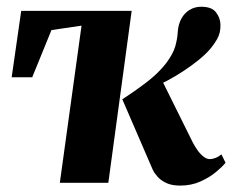

<svg xmlns="http://www.w3.org/2000/svg" viewBox="-20 -556 706 584"><path d="M309.5 0H162L228 -478L136.5 -464.5L78 -321H15.5L44.5 -523H380.5ZM528 8.5Q503 8.5 486.2 0.8Q469.5 -7 459.5 -18.2Q449.5 -29.5 444.5 -40L352 -254Q398 -284 430.5 -309.5Q463 -335 485.5 -364Q507 -393 513.2 -415.5Q519.5 -438 520.5 -457Q522 -481.5 531.5 -499Q541 -516.5 556.8 -526Q572.5 -535.5 592 -535.5Q624 -535.5 637 -518.5Q650 -501.5 650.5 -481.5Q651.5 -456 640 -436.5Q628.5 -417 617 -404.5Q604 -389.5 583.2 -372.8Q562.5 -356 537.8 -339.8Q513 -323.5 487.5 -310Q462 -296.5 439.5 -287.5L467.5 -322L567 -121.5Q572.5 -111 580.5 -99.5Q588.5 -88 598.5 -80Q608.5 -72 618.5 -72Q626 -72 635.8 -75.8Q645.5 -79.5 653.5 -86.5L666 -61Q657 -49.5 637.2 -33Q617.5 -16.5 589.8 -4Q562 8.5 528 8.5Z"/></svg>

Font: Merriweather 96pt ExtraBold
Style: Italic
Weight: 800
Italic angle: -7.8°
Version: Version 2.101